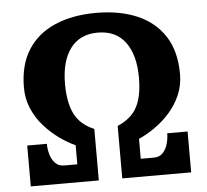

<svg xmlns="http://www.w3.org/2000/svg" viewBox="-53 -817 943 873"><g transform="rotate(-5 418.5 -380.0)"><path d="M691.5 -186.5Q691.5 -163 684.8 -138.8Q678 -114.5 662.8 -98Q647.5 -81.5 621.5 -81.5H561.5V-172.5Q598 -188.5 635.2 -214.5Q672.5 -240.5 703.8 -275.8Q735 -311 754 -354.8Q773 -398.5 773 -450Q773 -553 728.8 -622Q684.5 -691 604.5 -725.5Q524.5 -760 416.5 -760Q309 -760 228.8 -725.5Q148.5 -691 104.5 -622Q60.5 -553 60.5 -450Q60.5 -398.5 79.5 -354.2Q98.5 -310 130 -274.2Q161.5 -238.5 198.5 -211.8Q235.5 -185 272 -168.5V-81.5H212Q186.5 -81.5 171 -98Q155.5 -114.5 148.8 -138.8Q142 -163 142 -186.5H52.5V0H363V-235Q300 -261.5 274 -313.2Q248 -365 248 -450Q248 -553.5 291.2 -611.8Q334.5 -670 416.5 -670Q499 -670 542.2 -611.8Q585.5 -553.5 585.5 -450Q585.5 -365 559.2 -315.5Q533 -266 470 -239.5V0H784.5V-186.5Z"/></g></svg>

Font: Besley ExtraBold
Style: Regular
Weight: 800
Designer: Owen Earl
Foundry: indestructible type*
Version: Version 2.001